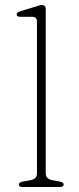

<svg xmlns="http://www.w3.org/2000/svg" viewBox="-20 -746 315 766"><path d="M162.5 -709V-54Q162.5 -32 189.5 -27L217 -22Q234 -19 234 -10Q234 0 219 0H70Q55 0 55 -10Q55 -18.5 72 -22L101 -27Q127.5 -32 127.5 -53.5V-659Q127.5 -679 109 -679H61Q46.5 -679 46.5 -688.5Q46.5 -696.5 60.5 -701L119.5 -719Q128 -721.5 135.2 -723.8Q142.5 -726 147 -726Q162.5 -726 162.5 -709Z"/></svg>

Font: Fraunces 9pt Soft Thin
Style: Regular
Weight: 100
Version: Version 1.000;[b76b70a41]